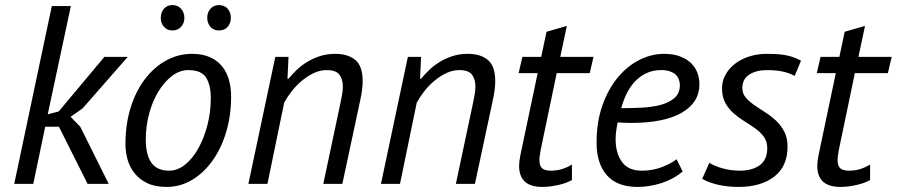

<svg xmlns="http://www.w3.org/2000/svg" viewBox="-20 -724 3531 756"><path d="M212 -225H158L111 0H36L184 -700H259L168 -274L211 -285L391 -500H483L305 -297L258 -264L296 -225L408 0H325Z M474 -156Q474 -235 494.5 -300.5Q515 -366 551 -413Q587 -460 634.5 -486Q682 -512 736 -512Q778 -512 807.5 -498.5Q837 -485 855.5 -461.5Q874 -438 882 -407.5Q890 -377 890 -344Q890 -269 870.5 -204Q851 -139 816.5 -91Q782 -43 736 -15.5Q690 12 636 12Q591 12 560.5 -2.5Q530 -17 510.5 -41Q491 -65 482.5 -95Q474 -125 474 -156ZM554 -174Q554 -115 576 -83.5Q598 -52 646 -52Q679 -52 708.5 -75.5Q738 -99 760.5 -139Q783 -179 796.5 -230.5Q810 -282 810 -338Q810 -389 791.5 -418.5Q773 -448 721 -448Q688 -448 658 -425.5Q628 -403 604.5 -365Q581 -327 567.5 -277.5Q554 -228 554 -174ZM613 -653Q613 -675 625.5 -689.5Q638 -704 659 -704Q680 -704 693 -689.5Q706 -675 706 -653Q706 -633 693 -618.5Q680 -604 659 -604Q638 -604 625.5 -618.5Q613 -633 613 -653ZM796 -654Q796 -675 808.5 -689.5Q821 -704 842 -704Q864 -704 876.5 -689.5Q889 -675 889 -654Q889 -633 876.5 -618.5Q864 -604 842 -604Q821 -604 808.5 -618.5Q796 -633 796 -654Z M1253 0 1320 -316Q1324 -334 1327 -351.5Q1330 -369 1330 -383Q1330 -412 1316.5 -430Q1303 -448 1266 -448Q1240 -448 1215 -436Q1190 -424 1168 -405.5Q1146 -387 1128.5 -364.5Q1111 -342 1099 -320L1033 0H958L1064 -500H1116L1112 -414H1116Q1129 -430 1147 -447.5Q1165 -465 1187.5 -479Q1210 -493 1238 -502.5Q1266 -512 1300 -512Q1350 -512 1379 -488Q1408 -464 1408 -404Q1408 -374 1399 -332L1328 0Z M1775 0 1842 -316Q1846 -334 1849 -351.5Q1852 -369 1852 -383Q1852 -412 1838.5 -430Q1825 -448 1788 -448Q1762 -448 1737 -436Q1712 -424 1690 -405.5Q1668 -387 1650.5 -364.5Q1633 -342 1621 -320L1555 0H1480L1586 -500H1638L1634 -414H1638Q1651 -430 1669 -447.5Q1687 -465 1709.5 -479Q1732 -493 1760 -502.5Q1788 -512 1822 -512Q1872 -512 1901 -488Q1930 -464 1930 -404Q1930 -374 1921 -332L1850 0Z M2037 -500H2111L2132 -599L2212 -622L2186 -500H2317L2302 -436H2172L2109 -134Q2107 -122 2105.5 -112Q2104 -102 2104 -94Q2104 -70 2115 -61Q2126 -52 2148 -52Q2172 -52 2192 -58Q2212 -64 2232 -76V-15Q2211 -3 2178 4.5Q2145 12 2115 12Q2024 12 2024 -71Q2024 -88 2029 -113L2097 -436H2022Z M2668 -49Q2633 -19 2585.5 -3.5Q2538 12 2490 12Q2410 12 2369.5 -34Q2329 -80 2329 -162Q2329 -244 2352 -309Q2375 -374 2412.5 -419Q2450 -464 2497.5 -488Q2545 -512 2595 -512Q2631 -512 2657.5 -502Q2684 -492 2701 -475.5Q2718 -459 2726 -437.5Q2734 -416 2734 -392Q2734 -321 2665 -280.5Q2596 -240 2464 -240Q2452 -240 2439 -240.5Q2426 -241 2412 -242Q2408 -223 2406 -206Q2404 -189 2404 -176Q2404 -121 2429 -86.5Q2454 -52 2507 -52Q2551 -52 2587.5 -66.5Q2624 -81 2644 -97ZM2583 -448Q2528 -448 2487.5 -410.5Q2447 -373 2426 -298Q2464 -298 2505 -300Q2546 -302 2579.5 -310.5Q2613 -319 2635 -337.5Q2657 -356 2657 -389Q2657 -399 2653.5 -409.5Q2650 -420 2642 -428.5Q2634 -437 2619.5 -442.5Q2605 -448 2583 -448Z M3001 -141Q3001 -167 2988 -185Q2975 -203 2955 -217.5Q2935 -232 2912 -246Q2889 -260 2869 -277.5Q2849 -295 2836 -318.5Q2823 -342 2823 -377Q2823 -405 2836.5 -429.5Q2850 -454 2873.5 -472.5Q2897 -491 2929.5 -501.5Q2962 -512 3000 -512Q3053 -512 3082 -505Q3111 -498 3134 -485L3109 -425Q3069 -448 3000 -448Q2958 -448 2930.5 -430.5Q2903 -413 2903 -377Q2903 -356 2916 -340.5Q2929 -325 2949 -311Q2969 -297 2992 -282.5Q3015 -268 3035 -249.5Q3055 -231 3068 -206Q3081 -181 3081 -147Q3081 -69 3028.5 -28.5Q2976 12 2888 12Q2843 12 2805.5 3Q2768 -6 2745 -20L2773 -83Q2793 -70 2825.5 -61Q2858 -52 2893 -52Q2942 -52 2971.5 -73.5Q3001 -95 3001 -141Z M3211 -500H3285L3306 -599L3386 -622L3360 -500H3491L3476 -436H3346L3283 -134Q3281 -122 3279.5 -112Q3278 -102 3278 -94Q3278 -70 3289 -61Q3300 -52 3322 -52Q3346 -52 3366 -58Q3386 -64 3406 -76V-15Q3385 -3 3352 4.5Q3319 12 3289 12Q3198 12 3198 -71Q3198 -88 3203 -113L3271 -436H3196Z"/></svg>

Font: PT Sans
Style: Italic
Weight: 400
Italic angle: -12°
Designer: A.Korolkova, O.Umpeleva, V.Yefimov
Foundry: ParaType Ltd
Version: Version 2.003W OFL